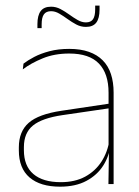

<svg xmlns="http://www.w3.org/2000/svg" viewBox="-20 -674 509 703"><path d="M377 0 379 -128 377.5 -131.5V-292V-334.5Q377.5 -404.5 342.2 -441.2Q307 -478 233.5 -478Q179 -478 136 -460.2Q93 -442.5 63.5 -420L66 -441Q81.5 -453 105.2 -465.5Q129 -478 161.2 -486.5Q193.5 -495 233.5 -495Q275 -495 305.5 -484.2Q336 -473.5 356.2 -453Q376.5 -432.5 386.2 -402.8Q396 -373 396 -335V0ZM200 9.5Q127.5 9.5 88.2 -24.2Q49 -58 49 -123V-134.5Q49 -192.5 85 -224.2Q121 -256 205.5 -268.5L386.5 -295.5L387 -278.5L209 -252.5Q134 -241.5 100.8 -214.5Q67.5 -187.5 67.5 -135.5V-124Q67.5 -66.5 102.2 -36.8Q137 -7 202.5 -7Q254.5 -7 291.8 -27.2Q329 -47.5 351.5 -82.2Q374 -117 380.5 -160.5L390 -142H384Q380 -102.5 358 -67.8Q336 -33 296.5 -11.8Q257 9.5 200 9.5ZM294.5 -575.5Q276 -575.5 259.5 -584.2Q243 -593 227.5 -604.2Q212 -615.5 197 -624.2Q182 -633 167 -633Q149 -633 140.8 -621.5Q132.5 -610 132.5 -585V-571H117V-585.5Q117 -617.5 129 -633.5Q141 -649.5 167 -649.5Q185 -649.5 201.5 -640.8Q218 -632 233.5 -620.8Q249 -609.5 264.2 -600.8Q279.5 -592 294.5 -592Q312.5 -592 320.5 -603.5Q328.5 -615 328.5 -640V-653.5H344.5V-639Q344.5 -607 332.5 -591.2Q320.5 -575.5 294.5 -575.5Z"/></svg>

Font: Anek Gujarati Thin
Style: Regular
Weight: 250
Version: Version 1.003